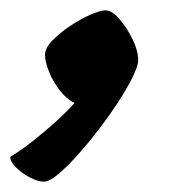

<svg xmlns="http://www.w3.org/2000/svg" viewBox="-100 -197 334 371"><path d="M-15 154Q-27 154 -43 145.5Q-59 137 -70 125.5Q-81 114 -80 106Q-60 94 -36.5 75.5Q-13 57 8.5 37.5Q30 18 44 2Q28 -6 15 -23Q2 -40 -5.5 -59Q-13 -78 -13 -91Q-13 -104 1 -118.5Q15 -133 35 -146.5Q55 -160 74.5 -168.5Q94 -177 104 -177Q116 -177 130.5 -160.5Q145 -144 156 -121.5Q167 -99 167 -81Q167 -68 152.5 -40.5Q138 -13 115 20Q92 53 66.5 83.5Q41 114 19 134Q-3 154 -15 154Z"/></svg>

Font: Texturina 72pt 72pt Black
Style: Italic
Weight: 900
Italic angle: -11°
Designer: Guillermo Torres Carreño
Foundry: Omnibus-Type
Version: Version 1.002; ttfautohint (v1.8.3)